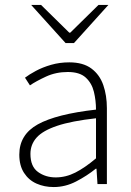

<svg xmlns="http://www.w3.org/2000/svg" viewBox="-20 -744 531 776"><path d="M197 12Q159 12 127.5 -2Q96 -16 77 -45.5Q58 -75 58 -119Q58 -200 133 -241.5Q208 -283 368 -301Q368 -338 359.5 -373Q351 -408 326.5 -430.5Q302 -453 254 -453Q206 -453 166 -434.5Q126 -416 101 -399L81 -430Q98 -443 125 -457.5Q152 -472 186.5 -482Q221 -492 260 -492Q316 -492 349.5 -467Q383 -442 397.5 -400Q412 -358 412 -307V0H374L370 -62H367Q331 -33 287.5 -10.5Q244 12 197 12ZM205 -27Q246 -27 284.5 -46.5Q323 -66 368 -104V-266Q269 -255 211 -235.5Q153 -216 128 -188Q103 -160 103 -122Q103 -71 133.5 -49Q164 -27 205 -27ZM245 -570 106 -724H146L260 -612H264L378 -724H418L279 -570Z"/></svg>

Font: Source Sans 3 Light
Style: Regular
Weight: 300
Designer: Paul D. Hunt
Foundry: Adobe
Version: Version 3.052;hotconv 1.1.0;makeotfexe 2.6.0